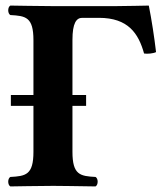

<svg xmlns="http://www.w3.org/2000/svg" viewBox="-20 -667 580 689"><path d="M335 -603C440 -603 477 -547 497 -475C509 -473 530 -475 540 -480C534 -532 524 -597 514 -647C514 -647 423 -645 394 -645H171C132 -645 17 -647 17 -647C7 -641 7 -619 17 -613C72 -610 100 -606 100 -523V-326H19V-287H100V-122C100 -39 72 -35 17 -32C7 -26 7 -4 17 2C17 2 131 0 171 0C211 0 241 1 323 2C333 -4 333 -26 323 -32C268 -35 240 -39 240 -122V-287H289V-326H240V-524C240 -584 254 -603 275 -603Z"/></svg>

Font: Libertinus Serif
Style: Bold
Weight: 700
Designer: Philipp H. Poll, Khaled Hosny
Foundry: Caleb Maclennan
Version: Version 7.050;RELEASE